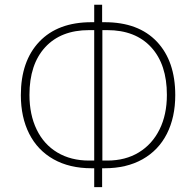

<svg xmlns="http://www.w3.org/2000/svg" viewBox="-20 -764 823 805"><path d="M375 -71.3 387.7 -58.6H363.3Q271.5 -58.6 204.6 -96.2Q137.7 -133.8 102.5 -203.1Q67.4 -272.5 67.4 -365.2Q67.4 -507.8 145 -589.4Q222.7 -670.9 363.3 -670.9H387.7L375 -656.2V-744.1H408.2V-656.2L395.5 -670.9H418.9Q560.5 -670.9 637.7 -589.4Q714.8 -507.8 714.8 -365.2Q714.8 -272.5 679.7 -203.1Q644.5 -133.8 577.6 -96.2Q510.7 -58.6 418.9 -58.6H395.5L408.2 -71.3V20.5H375ZM375 -650.4 387.7 -637.7H353.5Q235.4 -637.7 169.4 -565.9Q103.5 -494.1 103.5 -366.2Q103.5 -283.2 133.8 -220.7Q164.1 -158.2 220.7 -124.5Q277.3 -90.8 353.5 -90.8H387.7L375 -78.1ZM395.5 -90.8H429.7Q505.9 -90.8 562 -125Q618.2 -159.2 648.9 -221.2Q679.7 -283.2 679.7 -366.2Q679.7 -494.1 613.8 -565.9Q547.9 -637.7 429.7 -637.7H395.5L409.2 -650.4V-78.1Z"/></svg>

Font: Min Sans VF VF
Style: Regular
Weight: 400
Designer: Jinseong-Kim, NotoSansCJK, Nunito
Foundry: Jinseong-Kim
Version: Version 1.420;Glyphs 3.1.2 (3151)